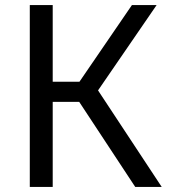

<svg xmlns="http://www.w3.org/2000/svg" viewBox="-20 -734 665 754"><path d="M97 0H187V-334H291L511 0H615L365 -379L595 -714H498L292 -413H187V-714H97Z"/></svg>

Font: Noto Sans Math
Style: Regular
Weight: 400
Designer: Monotype Design Team, Delve Withrington, Jeff Kellem
Foundry: Monotype Imaging Inc., Delve Fonts LLC
Version: Version 3.000